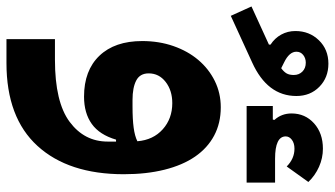

<svg xmlns="http://www.w3.org/2000/svg" viewBox="-312 -555 1036 594"><g transform="rotate(90 206.0 -258.0)"><path d="M30 90H94Q225 90 286 44.5Q347 -1 347 -73V-99H341Q326 -48 292.5 -24Q259 0 208 0Q127 0 81.5 -47.5Q36 -95 36 -180Q36 -232 51.5 -276.5Q67 -321 94.5 -353.5Q122 -386 159.5 -404.5Q197 -423 241 -423Q290 -423 328.5 -402.5Q367 -382 393.5 -343.5Q420 -305 434 -249Q448 -193 448 -123Q448 48 360.5 144Q273 240 104 240H30ZM239 -150Q278 -150 304 -153.5Q330 -157 346 -165Q342 -214 309 -243.5Q276 -273 228 -273Q189 -273 162.5 -252.5Q136 -232 136 -200Q136 -173 158 -161.5Q180 -150 218 -150ZM237 -584H279L280 -589Q260 -611 260 -642Q260 -684 290.5 -711.5Q321 -739 369 -739Q398 -739 425 -727Q452 -715 472 -694L424 -627Q400 -651 369 -651Q352 -651 341.5 -643Q331 -635 331 -624Q331 -591 400 -591H474V-503H237ZM-71 -518 47 -572V-577Q27 -590 16 -610Q5 -630 5 -654Q5 -697 33.5 -726.5Q62 -756 106 -756Q149 -756 177.5 -728Q206 -700 206 -657Q206 -567 102 -520L-42 -454ZM69 -657Q69 -635 102 -619L120 -610Q131 -618 136 -626.5Q141 -635 141 -649Q141 -665 130.5 -675.5Q120 -686 103 -686Q89 -686 79 -678Q69 -670 69 -657Z"/></g></svg>

Font: IBM Plex Arabic
Style: Bold
Weight: 700
Designer: Mike Abbink, Paul van der Laan, Pieter van Rosmalen, Wael Morcos, Khajak Apelian
Foundry: Bold Monday
Version: Version 1.0